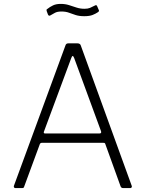

<svg xmlns="http://www.w3.org/2000/svg" viewBox="-20 -964 746 984"><path d="M59 0Q55 0 52.5 -3Q50 -6 51 -11L315 -730Q317 -737 321 -739.5Q325 -742 332 -742H375Q391 -742 394 -731L655 -12Q657 -7 654.5 -3.5Q652 0 647 0H612Q601 0 598 -9L520 -225Q519 -229 517 -230.5Q515 -232 510 -232H194Q187 -232 184 -225L104 -8Q103 -3 100 -1.5Q97 0 92 0H59ZM490 -280Q501 -280 498 -291L360 -667Q356 -677 352.5 -677Q349 -677 345 -666L205 -289Q202 -280 211 -280ZM481 -901Q471 -894 455 -887.5Q439 -881 412 -881Q386 -881 367.5 -887Q349 -893 333 -899Q317 -905 295 -905Q273 -905 261 -898Q249 -891 238 -885Q234 -883 231.5 -883.5Q229 -884 226 -889L219 -908Q218 -912 218.5 -914Q219 -916 221 -917Q236 -929 252 -936.5Q268 -944 291 -944Q314 -944 333 -938Q352 -932 371.5 -925.5Q391 -919 413 -919Q430 -919 441 -923.5Q452 -928 465 -935Q470 -938 473 -937.5Q476 -937 478 -932L487 -911Q489 -906 481 -901Z"/></svg>

Font: Libre Franklin Thin ExtraLight
Style: Regular
Weight: 250
Version: Version 3.000